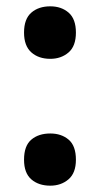

<svg xmlns="http://www.w3.org/2000/svg" viewBox="-20 -575 316 607"><path d="M56 -472Q56 -515 79 -535Q102 -555 139 -555Q174 -555 197 -535Q220 -515 220 -472Q220 -429 196.5 -409Q173 -389 139 -389Q102 -389 79 -409.5Q56 -430 56 -472ZM56 -70Q56 -114 79 -133.5Q102 -153 139 -153Q174 -153 197 -133.5Q220 -114 220 -70Q220 -28 196.5 -8Q173 12 139 12Q102 12 79 -8Q56 -28 56 -70Z"/></svg>

Font: Noto Sans Armenian SemiCondensed
Style: Bold
Weight: 700
Width: 4
Designer: Monotype Design Team
Foundry: Monotype Imaging Inc.
Version: Version 2.008; ttfautohint (v1.8.4.7-5d5b)